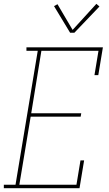

<svg xmlns="http://www.w3.org/2000/svg" viewBox="-49 -982 569 1002"><path d="M-29 0V-18H32L148 -717H89V-735H488L464 -590H444L465 -717H167L114 -391H375L372 -373H111L52 -18H350L371 -145H390L366 0ZM339 -811H317L233 -950L251 -960L330 -826L454 -962L470 -948Z"/></svg>

Font: Iosevka Slab Thin
Style: Italic
Weight: 100
Italic angle: -9°
Monospace: yes
Designer: Belleve Invis
Foundry: Belleve Invis
Version: Version 11.1.1; ttfautohint (v1.8.3)